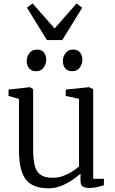

<svg xmlns="http://www.w3.org/2000/svg" viewBox="-20 -1060 656 1092"><path d="M488 9Q464 9 451 0.8Q438 -7.5 438 -33V-72.5Q418 -54.5 389.2 -35Q360.5 -15.5 326.5 -2.2Q292.5 11 256 11Q165 11 126.5 -40Q88 -91 88 -204V-497.5L28.5 -514.5V-550.5L149 -564H151L168.5 -552.5V-215.5Q168.5 -157 177.2 -120.2Q186 -83.5 210.2 -66.2Q234.5 -49 280.5 -49Q312 -49 340 -59.5Q368 -70 391 -84.8Q414 -99.5 429.5 -113V-497.5L354 -514.5V-550.5L485.5 -564H487.5L510 -552.5V-43H571.5L570.5 -6Q554 -1.5 534 3.8Q514 9 488 9ZM183.5 -655Q159 -655 145.5 -671.5Q132 -688 132 -712.5Q132 -737 147 -757.5Q162 -778 190.5 -778H191.5Q216.5 -778 229.8 -761.5Q243 -745 243 -720.5Q243 -696 228.2 -675.5Q213.5 -655 184.5 -655ZM389 -655Q364.5 -655 351 -671.5Q337.5 -688 337.5 -712.5Q337.5 -737 352.5 -757.5Q367.5 -778 396 -778H397Q422 -778 435.2 -761.5Q448.5 -745 448.5 -720.5Q448.5 -696 433.8 -675.5Q419 -655 390 -655ZM247 -832 133.5 -1016 165.5 -1040.5 290.5 -898 415.5 -1040.5 447.5 -1016 334 -832Z"/></svg>

Font: Merriweather 24pt Light
Style: Regular
Weight: 300
Designer: Eben Sorkin
Foundry: Eben Sorkin
Version: Version 2.100